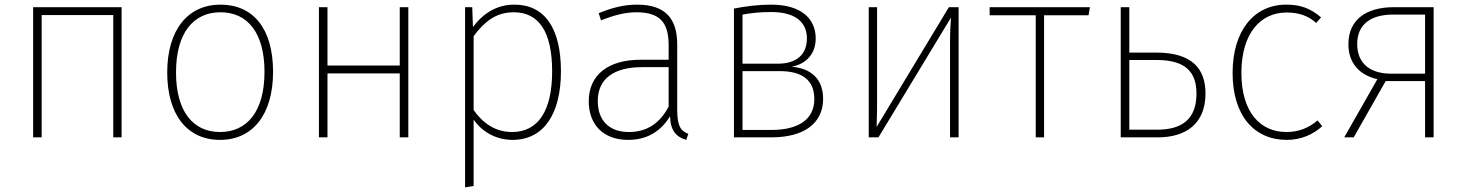

<svg xmlns="http://www.w3.org/2000/svg" viewBox="-20 -593 6333 829"><path d="M469 0H505V-562H123V0H160V-528H469Z M932 -573C792 -573 702 -465 702 -280C702 -98 788 11 930 11C1070 11 1159 -97 1159 -283C1159 -471 1072 -573 932 -573ZM932 -540C1050 -540 1122 -450 1122 -283C1122 -112 1047 -23 930 -23C812 -23 740 -114 740 -280C740 -451 815 -540 932 -540Z M1706 0H1743V-562H1706V-310H1394V-562H1357V0H1394V-276H1706Z M2201 -573C2122 -573 2063 -532 2022 -476L2019 -562H1988V216L2025 210V-76C2059 -28 2117 11 2193 11C2329 11 2402 -103 2402 -285C2402 -471 2332 -573 2201 -573ZM2191 -23C2118 -23 2064 -62 2025 -118V-437C2071 -498 2119 -540 2199 -540C2307 -540 2364 -455 2364 -285C2364 -114 2303 -23 2191 -23Z M2904 -120V-401C2904 -514 2852 -573 2730 -573C2673 -573 2621 -559 2565 -536L2575 -505C2630 -527 2679 -540 2728 -540C2833 -540 2867 -492 2867 -397V-335H2744C2610 -335 2522 -272 2522 -156C2522 -55 2585 11 2692 11C2772 11 2832 -24 2873 -91C2875 -29 2899 -2 2943 11L2952 -15C2919 -28 2904 -48 2904 -120ZM2695 -23C2612 -23 2561 -71 2561 -157C2561 -255 2633 -303 2752 -303H2867V-133C2831 -64 2777 -23 2695 -23Z M3398 -305C3460 -316 3502 -360 3502 -427C3502 -511 3441 -573 3309 -573C3256 -573 3198 -566 3149 -556V0H3312C3449 0 3534 -59 3534 -166C3534 -254 3480 -298 3398 -305ZM3310 -541C3422 -541 3464 -491 3464 -427C3464 -357 3418 -318 3339 -318H3186V-530C3225 -537 3261 -541 3310 -541ZM3312 -32H3186V-286H3346C3444 -286 3496 -247 3496 -165C3496 -72 3419 -32 3312 -32Z M4119 -562H4077L3765 -45C3767 -95 3767 -135 3767 -178V-562H3731V0H3773L4086 -517C4084 -485 4082 -456 4082 -415V0H4119Z M4686 -562H4253V-527H4452V0H4488V-527H4680Z M4972 -366H4856V-562H4819V0H4980C5099 0 5185 -58 5185 -189C5185 -299 5124 -366 4972 -366ZM4976 -33H4856V-334H4974C5101 -334 5146 -280 5146 -189C5146 -77 5082 -33 4976 -33Z M5534 -573C5394 -573 5302 -460 5302 -278C5302 -94 5395 11 5536 11C5597 11 5649 -12 5689 -48L5669 -73C5632 -42 5590 -23 5534 -23C5422 -23 5340 -108 5340 -278C5340 -451 5424 -539 5535 -539C5590 -539 5629 -524 5663 -494L5684 -518C5638 -557 5595 -573 5534 -573Z M5999 -562C5877 -562 5802 -507 5802 -402C5802 -325 5845 -270 5927 -251L5784 0H5825L5963 -243H6133V0H6170V-562ZM5985 -275C5901 -275 5840 -315 5840 -403C5840 -491 5903 -531 5998 -530H6133V-275Z"/></svg>

Font: Glow Sans SC Normal ExtraLight
Style: Regular
Weight: 200
Designer: Ryoko NISHIZUKA (kana, bopomofo & ideographs); Paul D. Hunt (Latin, Greek & Cyrillic); Sandoll Communications, Soo-young
Version: Version 0.93